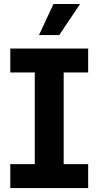

<svg xmlns="http://www.w3.org/2000/svg" viewBox="-20 -953 499 973"><path d="M32.2 -707H426.8V-585.9H302.7V-121.1H426.8V0H32.2V-121.1H156.2V-585.9H32.2ZM251 -932.6H385.7L280.3 -775.4H177.7Z"/></svg>

Font: Pretendard GOV
Style: Bold
Weight: 700
Designer: Base glyphs from Inter by Rasmus Andersson; Hangeul glyphs from Noto Sans CJK(Source Han Sans) by Jang Soo-young and Kan
Foundry: Kil Hyung-jin
Version: Version 1.309